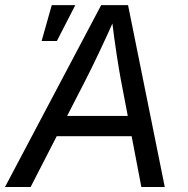

<svg xmlns="http://www.w3.org/2000/svg" viewBox="-40 -748 750 768"><path d="M-20 0 364.7 -727.5H472.2L619.1 0H525.4L442.9 -431.6Q436.5 -466.3 426.8 -528.8Q417 -591.3 405.8 -684.1H423.3Q383.8 -595.7 354.2 -533.7Q324.7 -471.7 304.2 -431.6L82.5 0ZM146.5 -203.1 159.7 -284.2H533.2L520 -203.1ZM126.5 -584 167 -727.5H261.2L187.5 -584Z"/></svg>

Font: Inter
Style: Italic
Weight: 400
Italic angle: -9.3988°
Designer: Rasmus Andersson
Foundry: rsms
Version: Version 4.001;git-66647c0bb